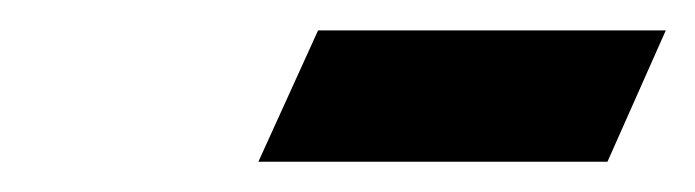

<svg xmlns="http://www.w3.org/2000/svg" viewBox="-20 -525 460 127"><path d="M150.9 -418 190.4 -504.9H420.4L381.8 -418Z"/></svg>

Font: Linux Libertine Slanted
Style: Semibold Slanted
Weight: 600
Designer: Philipp H. Poll
Foundry: Philipp H. Poll
Version: Version 5.1.1